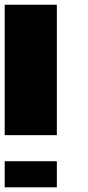

<svg xmlns="http://www.w3.org/2000/svg" viewBox="-20 -798 373 818"><path d="M222.2 0H0V-111.1H222.2ZM222.2 -222.2H0V-777.8H222.2Z"/></svg>

Font: Pixeloid Sans
Style: Bold
Weight: 700
Monospace: yes
Designer: GGBot
Version: 0.3